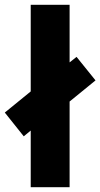

<svg xmlns="http://www.w3.org/2000/svg" viewBox="-48 -780 418 800"><path d="M80 0V-236L51 -212L-28 -311L80 -399V-760H242V-520L271 -543L350 -445L242 -357V0Z"/></svg>

Font: Noto Sans Gujarati UI ExtraCondensed Black
Style: Regular
Weight: 900
Width: 2
Designer: Jelle Bosma - Monotype Design Team, Universal Thirst
Foundry: Monotype Imaging Inc.
Version: Version 2.106; ttfautohint (v1.8.4.7-5d5b)